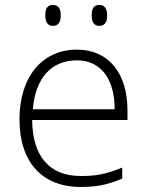

<svg xmlns="http://www.w3.org/2000/svg" viewBox="-20 -740 589 770"><path d="M161.6 -678.2C161.6 -650.4 171.9 -636.2 192.4 -636.2C213.4 -636.2 223.6 -650.4 223.6 -678.2C223.6 -706.1 213.4 -720.2 192.4 -720.2C171.4 -720.2 161.6 -708 161.6 -678.2ZM347.7 -678.2C347.7 -650.4 357.9 -636.2 378.4 -636.2C399.4 -636.2 409.7 -650.4 409.7 -678.2C409.7 -706.1 399.4 -720.2 378.4 -720.2C357.4 -720.2 347.7 -708 347.7 -678.2ZM303.2 9.8C364.3 9.8 410.2 2 470.2 -23.9V-67.9C399.9 -40 363.8 -34.2 303.2 -34.2C178.7 -34.2 110.4 -112.8 108.9 -258.8H491.2V-297.9C491.2 -447.8 414.1 -541 289.1 -541C147.9 -541 58.1 -430.7 58.1 -261.2C58.1 -89.8 148.9 9.8 303.2 9.8ZM289.1 -498C383.3 -498 439.9 -424.8 439.9 -301.8H111.8C122.1 -428.7 187 -498 289.1 -498Z"/></svg>

Font: Open Sans 300
Style: Regular
Weight: 300
Foundry: Ascender Corporation
Version: Version 1.100;PS 001.100;hotconv 1.0.88;makeotf.lib2.5.64775